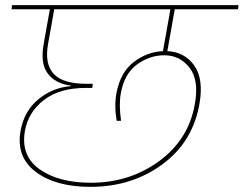

<svg xmlns="http://www.w3.org/2000/svg" viewBox="-20 -760 948 747"><path d="M25 -724 27 -740H908L906 -724H660L631 -561Q698 -558 735.5 -505.5Q773 -453 756 -356Q730 -207 611 -120Q492 -33 332 -33Q197 -33 119.5 -91Q42 -149 60 -251Q74 -328 129 -373.5Q184 -419 256 -425V-427Q197 -434 166.5 -473Q136 -512 150 -589L174 -724ZM334 -49Q484 -49 599 -133Q714 -217 738 -355Q755 -448 717.5 -496.5Q680 -545 619 -545Q563 -545 513.5 -509.5Q464 -474 450 -397Q442 -352 451 -290H434Q424 -347 433 -397Q448 -478 499.5 -518Q551 -558 614 -561L643 -724H191L167 -589Q153 -512 188.5 -473Q224 -434 317 -434H341L339 -418H315Q212 -418 151 -371Q90 -324 77 -251Q60 -154 134 -101.5Q208 -49 334 -49Z"/></svg>

Font: Poppins Thin
Style: Italic
Weight: 250
Italic angle: -10°
Designer: Ninad Kale (Devanagari), Jonny Pinhorn (Latin)
Foundry: Indian Type Foundry
Version: Version 3.200;PS 1.000;hotconv 16.6.54;makeotf.lib2.5.65590